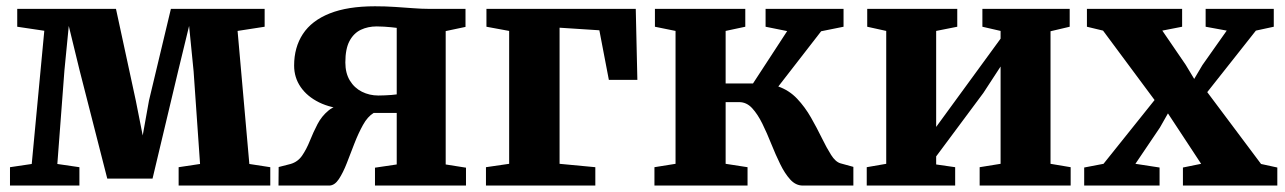

<svg xmlns="http://www.w3.org/2000/svg" viewBox="-20 -576 3990 596"><path d="M11 0V-57L78.5 -67L117.5 -480.5L33.5 -493V-548.5H340L401.5 -264L423 -155.5L442.5 -264L510.5 -548.5H801.5V-493L717.5 -480L754 -67L819 -57V0H534.5V-57L601 -67L581 -354.5L567 -495.5L533 -355.5L453.5 -21.5H313L227 -358L193.5 -495.5L180 -357.5L158 -67L226.5 -57V0Z M844.5 0 845 -57.5 882 -67Q904.5 -73.5 918 -93.2Q931.5 -113 942 -139.2Q952.5 -165.5 965.5 -190.5Q978.5 -215.5 999.8 -233Q1021 -250.5 1056.5 -252.5L1058 -237Q1007.5 -240 970.5 -258.2Q933.5 -276.5 913.2 -306Q893 -335.5 893 -372.5Q893 -429 920.2 -470.5Q947.5 -512 1003.2 -534.2Q1059 -556.5 1144 -556.5Q1176 -556.5 1206.2 -554.5Q1236.5 -552.5 1263.2 -550.5Q1290 -548.5 1310.5 -548.5H1425V-492.5L1363.5 -479.5V-65.5L1426.5 -55.5V0H1144V-55.5L1211.5 -65.5V-225.5H1140Q1121 -214 1106.8 -188.2Q1092.5 -162.5 1080.2 -130.8Q1068 -99 1056.5 -69.5Q1045 -40 1032 -20.2Q1019 -0.5 1002.5 0ZM1154.5 -279.5Q1163.5 -279.5 1174.2 -280Q1185 -280.5 1195 -281.2Q1205 -282 1211.5 -283V-489.5Q1204 -490.5 1194 -491.5Q1184 -492.5 1172.5 -493.2Q1161 -494 1149.5 -494Q1122 -494 1100 -483.5Q1078 -473 1065 -448.8Q1052 -424.5 1052 -382Q1052 -349 1066 -326Q1080 -303 1103.5 -291.2Q1127 -279.5 1154.5 -279.5Z M1488.5 0V-57L1560.5 -67.5V-480L1490 -493V-548.5H1953.5L1958.5 -328H1870L1840.5 -482L1717 -490V-67.5L1828 -57V0Z M2011.5 0V-57L2077 -67.5V-480L2013 -493V-548.5H2293.5V-493L2232.5 -480V-317H2317.5L2423.5 -479.5L2356.5 -493V-548.5H2598.5V-493L2529 -479L2396 -307.5Q2430 -295.5 2454.5 -269.5Q2479 -243.5 2497.5 -211Q2516 -178.5 2531 -147.8Q2546 -117 2559.8 -95.2Q2573.5 -73.5 2589 -69L2629 -58V0H2472Q2450 0 2433 -18.8Q2416 -37.5 2401.8 -66.8Q2387.5 -96 2374.2 -129.2Q2361 -162.5 2346.5 -192Q2332 -221.5 2314.8 -240.2Q2297.5 -259 2274.5 -259H2232.5V-67.5L2300.5 -57V0Z M2670.5 0V-57L2731 -67.5V-480L2672 -493V-548.5H2951.5V-493L2886 -480V-182L2940 -256L3086 -456V-480L3029.5 -493V-548.5H3300.5V-493L3241 -479V-67.5L3303.5 -57V0H3021V-57L3086 -67.5V-369.5L3032.5 -287.5L2886 -90.5V-65.5L2945 -57V0Z M3405.5 -67.5 3564 -265.5 3404 -481 3354 -493V-548.5H3649.5V-493L3588 -481L3660.5 -375L3687 -331L3712.5 -374L3788 -481L3722.5 -493V-548.5H3934V-493L3878.5 -481L3727.5 -290L3894.5 -67L3945 -56V0H3652V-56L3708.5 -67.5L3635.5 -178.5L3605.5 -224L3580.5 -180L3504.5 -67.5L3579.5 -56V0H3345.5V-56Z"/></svg>

Font: Merriweather 36pt ExtraBold
Style: Regular
Weight: 800
Designer: Eben Sorkin
Foundry: Eben Sorkin
Version: Version 2.100